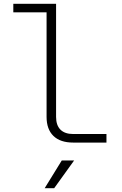

<svg xmlns="http://www.w3.org/2000/svg" viewBox="-20 -750 640 1010"><path d="M365 0Q297 0 261 -35Q225 -70 225 -135V-685H50V-730H275V-135Q275 -91 298 -68Q321 -45 365 -45H540V0ZM265 240H215L305 94H370Z"/></svg>

Font: JetBrains Mono Extra Light
Style: Regular
Weight: 200
Monospace: yes
Designer: Philipp Nurullin, Konstantin Bulenkov
Foundry: JetBrains
Version: 2.002